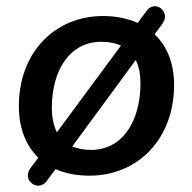

<svg xmlns="http://www.w3.org/2000/svg" viewBox="-20 -549 611 611"><path d="M265 10C417 10 534 -105 534 -279C534 -347 512 -402 472 -440L497 -474C525 -512 473 -551 447 -515L418 -476C387 -490 350 -498 308 -498C156 -498 40 -384 40 -211C40 -142 62 -86 102 -47L77 -14C48 25 101 63 128 28L157 -11C187 3 224 10 265 10ZM270 -72C247 -72 227 -76 210 -83L412 -358C422 -338 427 -313 427 -284C427 -162 369 -72 270 -72ZM145 -205C145 -327 203 -416 302 -416C326 -416 347 -412 365 -404L161 -128C151 -149 145 -174 145 -205Z"/></svg>

Font: SN Pro Semibold
Style: Italic
Weight: 600
Italic angle: -9°
Designer: Tobias Whetton
Foundry: Supernotes
Version: Version 1.001;Glyphs 3.2 (3249)